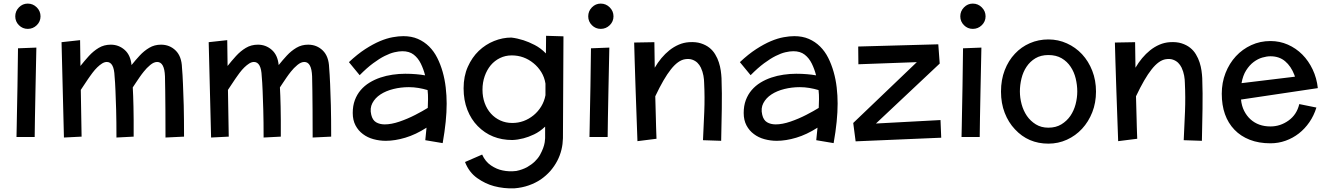

<svg xmlns="http://www.w3.org/2000/svg" viewBox="-20 -741 7302 1057"><path d="M203.1 -650.9Q203.1 -622.6 182.4 -602.3Q161.6 -582 132.8 -582Q104.5 -582 84.2 -602.3Q64 -622.6 64 -650.9Q64 -679.7 84.2 -700.4Q104.5 -721.2 132.8 -721.2Q161.6 -721.2 182.4 -700.4Q203.1 -679.7 203.1 -650.9ZM79.1 -475.1 180.2 -479 175.3 -244.6Q172.9 -147.9 172.4 -92.8Q170.9 -25.4 170.9 13.2H70.8Q71.3 -13.2 72 -44.7Q72.8 -76.2 73.2 -112.3Q74.2 -175.3 76.2 -265.1Z M318.8 -508.8 420.9 -520 422.9 -377.9Q444.8 -405.8 469.2 -432.6Q493.7 -459.5 523.2 -477.3Q552.7 -495.1 589.8 -495.1Q633.3 -495.1 666 -466.6Q698.7 -438 704.1 -382.8Q725.1 -409.2 749 -435.1Q772.9 -460.9 801.8 -478Q830.6 -495.1 866.2 -495.1Q914.1 -495.1 947 -462.9Q980 -430.7 981.9 -368.2Q983.4 -350.1 984.9 -327.9Q986.3 -305.7 987.3 -278.3Q989.7 -231.9 991.5 -160.4Q993.2 -88.9 993.2 11.2L891.1 16.1Q891.1 -72.8 890.6 -136Q890.1 -199.2 889.6 -240.7L888.2 -320.8Q885.3 -399.9 845.2 -399.9Q827.1 -399.9 807.1 -383.3Q787.1 -366.7 771.5 -346.7Q765.1 -338.9 759.5 -331.3Q753.9 -323.7 748.5 -315.9Q737.8 -300.3 728 -285.6Q718.3 -271 710.9 -259.8Q711.9 -238.3 713.1 -212.4Q714.4 -186.5 714.8 -153.8Q715.8 -121.1 715.8 -80.6Q715.8 -40 715.8 11.2L621.1 16.1Q621.1 -72.8 619.4 -136Q617.7 -199.2 615.7 -240.7Q614.7 -265.1 613.5 -285.2Q612.3 -305.2 610.8 -320.8Q607.9 -399.9 567.9 -399.9Q555.7 -399.9 542 -391.6Q515.1 -374.5 489.3 -340.3Q482.9 -332 476.8 -323.2Q470.7 -314.5 464.8 -306.2Q455.6 -292.5 443.6 -274.4Q431.6 -256.3 424.8 -246.1L429.2 11.2L332 16.1Z M1128.9 -508.8 1231 -520 1232.9 -377.9Q1254.9 -405.8 1279.3 -432.6Q1303.7 -459.5 1333.3 -477.3Q1362.8 -495.1 1399.9 -495.1Q1443.4 -495.1 1476.1 -466.6Q1508.8 -438 1514.2 -382.8Q1535.2 -409.2 1559.1 -435.1Q1583 -460.9 1611.8 -478Q1640.6 -495.1 1676.3 -495.1Q1724.1 -495.1 1757.1 -462.9Q1790 -430.7 1792 -368.2Q1793.5 -350.1 1794.9 -327.9Q1796.4 -305.7 1797.4 -278.3Q1799.8 -231.9 1801.5 -160.4Q1803.2 -88.9 1803.2 11.2L1701.2 16.1Q1701.2 -72.8 1700.7 -136Q1700.2 -199.2 1699.7 -240.7L1698.2 -320.8Q1695.3 -399.9 1655.3 -399.9Q1637.2 -399.9 1617.2 -383.3Q1597.2 -366.7 1581.5 -346.7Q1575.2 -338.9 1569.6 -331.3Q1564 -323.7 1558.6 -315.9Q1547.9 -300.3 1538.1 -285.6Q1528.3 -271 1521 -259.8Q1522 -238.3 1523.2 -212.4Q1524.4 -186.5 1524.9 -153.8Q1525.9 -121.1 1525.9 -80.6Q1525.9 -40 1525.9 11.2L1431.2 16.1Q1431.2 -72.8 1429.4 -136Q1427.7 -199.2 1425.8 -240.7Q1424.8 -265.1 1423.6 -285.2Q1422.4 -305.2 1420.9 -320.8Q1418 -399.9 1377.9 -399.9Q1365.7 -399.9 1352.1 -391.6Q1325.2 -374.5 1299.3 -340.3Q1293 -332 1286.9 -323.2Q1280.8 -314.5 1274.9 -306.2Q1265.6 -292.5 1253.7 -274.4Q1241.7 -256.3 1234.9 -246.1L1239.3 11.2L1142.1 16.1Z M2417 46.9 2321.3 30.8 2328.1 -38.1Q2268.6 0 2211.2 17.1Q2153.8 34.2 2104 34.2Q2068.8 34.2 2035.9 25.1Q2002.9 16.1 1978 -2.9Q1952.6 -21.5 1937.3 -50.5Q1921.9 -79.6 1921.9 -119.1Q1921.9 -158.7 1933.6 -189.9Q1945.3 -221.2 1965.8 -245.1Q1986.3 -269 2014.2 -286.1Q2042 -303.2 2074.2 -314Q2106 -324.7 2141.1 -329.8Q2176.3 -335 2210.9 -335Q2243.2 -335 2271 -332.5Q2298.8 -330.1 2320.3 -326.2Q2311.5 -360.8 2296.6 -391.1Q2281.7 -421.4 2257.6 -440.2Q2233.4 -459 2195.3 -459Q2176.3 -459 2151.9 -453.4Q2127.4 -447.8 2098.1 -433.1Q2068.8 -418.5 2034.2 -392.8Q1999.5 -367.2 1960 -327.1L1900.9 -398.9Q1947.8 -442.9 1990.7 -470.7Q2033.7 -498.5 2071.8 -514.6Q2109.4 -530.3 2141.8 -536.1Q2174.3 -542 2200.2 -542Q2245.6 -542 2280.3 -526.9Q2315.4 -511.7 2342.3 -485.1Q2369.1 -458.5 2387.2 -422.4Q2404.8 -387.7 2417 -345.2Q2428.7 -303.7 2433.8 -259.3Q2439 -214.8 2439 -170.9Q2439 -124 2433.6 -70.3Q2428.2 -16.6 2417 46.9ZM2335 -147Q2335.9 -171.4 2336.4 -195.3Q2336.9 -219.2 2334 -245.1Q2310.1 -252.4 2283.7 -256.8Q2257.3 -261.2 2231 -261.2Q2187 -261.2 2145.8 -251Q2104.5 -240.7 2074.7 -221.2Q2044.9 -201.7 2030 -173.3Q2015.1 -145 2023.9 -108.9Q2030.8 -79.6 2050.5 -67.9Q2070.3 -56.2 2098.1 -56.2Q2134.3 -56.2 2179.2 -71.5Q2224.1 -86.9 2265.9 -108.4Q2307.6 -129.9 2335 -147Z M2985.4 -446.8 2986.3 -543.9 3082 -541 3079.1 20Q3078.6 35.6 3076.7 51.8Q3074.7 67.9 3070.8 83.5Q3055.2 147.5 3009.8 200.2Q2986.8 226.1 2957.5 246.6Q2927.7 266.6 2891.1 279.5Q2854.5 292.5 2811 295.9Q2753.4 297.9 2699.7 283.7Q2651.9 271 2606.9 239.3Q2562 207.5 2540 150.9L2634.3 109.9Q2651.4 148.4 2682.9 169.7Q2714.4 190.9 2747.1 197.3Q2782.7 205.1 2822.3 200.2Q2839.4 196.8 2854.2 191.4Q2869.1 186 2881.8 179.2Q2906.7 165 2924.6 147.7Q2942.4 130.4 2953.1 111.3Q2958.5 101.6 2962.6 92.3Q2966.8 83 2970.2 74.2Q2976.6 56.6 2978.8 42.2Q2981 27.8 2981 20V-43.9Q2951.7 -16.1 2920.2 -1.2Q2888.7 13.7 2861.8 20.5Q2846.2 24.4 2830.8 26.9Q2815.4 29.3 2800.3 29.8Q2685.1 29.8 2609.9 -46.9Q2573.7 -83.5 2553 -136.2Q2532.2 -189 2532.2 -254.9Q2532.2 -321.3 2555.4 -373.3Q2578.6 -425.3 2615.7 -460.9Q2653.3 -496.6 2700.2 -515.4Q2747.1 -534.2 2794.9 -534.2Q2828.1 -530.3 2861.8 -519.5Q2890.6 -510.3 2923.8 -493.2Q2957 -476.1 2985.4 -446.8ZM2800.3 -64Q2865.7 -64 2918 -106.9Q2942.4 -127 2959.5 -155Q2976.6 -183.1 2982.9 -216.8V-280.8Q2977.5 -315.4 2960 -344Q2942.4 -372.6 2917 -393.1Q2864.3 -436 2797.4 -436Q2762.2 -436 2732.7 -421.6Q2703.1 -407.2 2681.6 -381.8Q2660.6 -356.4 2648.4 -321.8Q2636.2 -287.1 2636.2 -247.1Q2636.2 -207 2648.4 -173.6Q2660.6 -140.1 2682.6 -115.7Q2704.1 -91.8 2734.1 -77.9Q2764.2 -64 2800.3 -64Z M3357.4 -650.9Q3357.4 -622.6 3336.7 -602.3Q3315.9 -582 3287.1 -582Q3258.8 -582 3238.5 -602.3Q3218.3 -622.6 3218.3 -650.9Q3218.3 -679.7 3238.5 -700.4Q3258.8 -721.2 3287.1 -721.2Q3315.9 -721.2 3336.7 -700.4Q3357.4 -679.7 3357.4 -650.9ZM3233.4 -475.1 3334.5 -479 3329.6 -244.6Q3327.1 -147.9 3326.7 -92.8Q3325.2 -25.4 3325.2 13.2H3225.1Q3225.6 -13.2 3226.3 -44.7Q3227.1 -76.2 3227.5 -112.3Q3228.5 -175.3 3230.5 -265.1Z M3594.2 22.9 3489.3 36.1 3479.5 -237.8Q3478.5 -265.6 3477.5 -297.6Q3476.6 -329.6 3475.6 -358.2Q3474.6 -386.7 3474.1 -403.3Q3472.2 -472.2 3471.2 -506.8L3582.5 -508.8L3584.5 -368.2Q3600.6 -396 3621.1 -420.7Q3641.6 -445.3 3665.5 -464.4Q3689.5 -483.4 3716.6 -495.1Q3743.7 -506.8 3773.4 -508.8Q3811 -511.2 3838.4 -502.4Q3865.7 -493.7 3885.3 -478.3Q3904.8 -462.9 3917.5 -441.4Q3930.7 -419.4 3937.5 -397.5Q3944.8 -375 3948 -352.3Q3951.2 -329.6 3952.1 -311Q3955.1 -227.1 3953.6 -142.1Q3952.1 -57.1 3950.2 34.2L3850.1 30.8Q3854 -47.9 3857.2 -126.5Q3860.4 -205.1 3856.4 -285.2Q3856.4 -302.2 3852.5 -324.5Q3848.6 -346.7 3838.4 -368.7Q3831.1 -383.8 3819.3 -395.5Q3807.6 -406.7 3790.8 -412.6Q3773.9 -418.5 3751.5 -415Q3712.9 -409.2 3673.3 -358.9Q3634.3 -310.1 3587.4 -210.9L3590.8 -85.9Q3591.3 -62.5 3591.8 -44.9Q3592.3 -27.3 3592.8 -15.1Q3593.8 13.2 3594.2 22.9Z M4569.3 46.9 4473.6 30.8 4480.5 -38.1Q4420.9 0 4363.5 17.1Q4306.2 34.2 4256.3 34.2Q4221.2 34.2 4188.2 25.1Q4155.3 16.1 4130.4 -2.9Q4105 -21.5 4089.6 -50.5Q4074.2 -79.6 4074.2 -119.1Q4074.2 -158.7 4085.9 -189.9Q4097.7 -221.2 4118.2 -245.1Q4138.7 -269 4166.5 -286.1Q4194.3 -303.2 4226.6 -314Q4258.3 -324.7 4293.5 -329.8Q4328.6 -335 4363.3 -335Q4395.5 -335 4423.3 -332.5Q4451.2 -330.1 4472.7 -326.2Q4463.9 -360.8 4449 -391.1Q4434.1 -421.4 4409.9 -440.2Q4385.7 -459 4347.7 -459Q4328.6 -459 4304.2 -453.4Q4279.8 -447.8 4250.5 -433.1Q4221.2 -418.5 4186.5 -392.8Q4151.9 -367.2 4112.3 -327.1L4053.2 -398.9Q4100.1 -442.9 4143.1 -470.7Q4186 -498.5 4224.1 -514.6Q4261.7 -530.3 4294.2 -536.1Q4326.7 -542 4352.5 -542Q4397.9 -542 4432.6 -526.9Q4467.8 -511.7 4494.6 -485.1Q4521.5 -458.5 4539.6 -422.4Q4557.1 -387.7 4569.3 -345.2Q4581.1 -303.7 4586.2 -259.3Q4591.3 -214.8 4591.3 -170.9Q4591.3 -124 4585.9 -70.3Q4580.6 -16.6 4569.3 46.9ZM4487.3 -147Q4488.3 -171.4 4488.8 -195.3Q4489.3 -219.2 4486.3 -245.1Q4462.4 -252.4 4436 -256.8Q4409.7 -261.2 4383.3 -261.2Q4339.4 -261.2 4298.1 -251Q4256.8 -240.7 4227.1 -221.2Q4197.3 -201.7 4182.4 -173.3Q4167.5 -145 4176.3 -108.9Q4183.1 -79.6 4202.9 -67.9Q4222.7 -56.2 4250.5 -56.2Q4286.6 -56.2 4331.5 -71.5Q4376.5 -86.9 4418.2 -108.4Q4460 -129.9 4487.3 -147Z M4802.2 -61 5157.7 -80.1 5161.6 17.1 4690.4 37.1 4677.2 -64 5027.3 -398.9 4705.6 -387.2 4704.6 -484.9 5145.5 -497.1 5153.3 -391.1Z M5405.8 -650.9Q5405.8 -622.6 5385 -602.3Q5364.3 -582 5335.4 -582Q5307.1 -582 5286.9 -602.3Q5266.6 -622.6 5266.6 -650.9Q5266.6 -679.7 5286.9 -700.4Q5307.1 -721.2 5335.4 -721.2Q5364.3 -721.2 5385 -700.4Q5405.8 -679.7 5405.8 -650.9ZM5281.7 -475.1 5382.8 -479 5377.9 -244.6Q5375.5 -147.9 5375 -92.8Q5373.5 -25.4 5373.5 13.2H5273.4Q5273.9 -13.2 5274.7 -44.7Q5275.4 -76.2 5275.9 -112.3Q5276.9 -175.3 5278.8 -265.1Z M6013.7 -236.8Q6013.7 -175.3 5993.2 -123Q5972.7 -70.8 5937 -32.2Q5901.4 6.3 5853.5 28.1Q5805.7 49.8 5751.5 49.8Q5640.6 49.8 5567.4 -29.3Q5531.7 -66.9 5511.2 -119.6Q5490.7 -172.4 5490.7 -236.8Q5490.7 -301.8 5511.2 -354.7Q5531.7 -407.7 5567.4 -445.3Q5602.5 -482.9 5649.9 -503.4Q5697.3 -523.9 5751.5 -523.9Q5805.7 -523.9 5853.5 -502.2Q5901.4 -480.5 5937 -442.4Q5972.7 -403.8 5993.2 -351.3Q6013.7 -298.8 6013.7 -236.8ZM5910.6 -237.8Q5910.6 -272.9 5901.9 -309.1Q5893.1 -345.2 5874 -373.5Q5855 -402.3 5824.7 -420.2Q5794.4 -438 5751.5 -438Q5710 -438 5680.2 -420.2Q5650.4 -402.3 5631.3 -373.5Q5612.3 -345.2 5603.5 -309.1Q5594.7 -272.9 5594.7 -237.8Q5594.7 -202.6 5604.2 -167.2Q5613.8 -131.8 5633.3 -103Q5652.8 -74.7 5682.4 -56.4Q5711.9 -38.1 5751.5 -38.1Q5793 -38.1 5823 -56.4Q5853 -74.7 5872.6 -103Q5892.1 -131.8 5901.4 -167.2Q5910.6 -202.6 5910.6 -237.8Z M6240.7 22.9 6135.7 36.1 6126 -237.8Q6125 -265.6 6124 -297.6Q6123 -329.6 6122.1 -358.2Q6121.1 -386.7 6120.6 -403.3Q6118.7 -472.2 6117.7 -506.8L6229 -508.8L6231 -368.2Q6247.1 -396 6267.6 -420.7Q6288.1 -445.3 6312 -464.4Q6335.9 -483.4 6363 -495.1Q6390.1 -506.8 6419.9 -508.8Q6457.5 -511.2 6484.9 -502.4Q6512.2 -493.7 6531.7 -478.3Q6551.3 -462.9 6564 -441.4Q6577.1 -419.4 6584 -397.5Q6591.3 -375 6594.5 -352.3Q6597.7 -329.6 6598.6 -311Q6601.6 -227.1 6600.1 -142.1Q6598.6 -57.1 6596.7 34.2L6496.6 30.8Q6500.5 -47.9 6503.7 -126.5Q6506.8 -205.1 6502.9 -285.2Q6502.9 -302.2 6499 -324.5Q6495.1 -346.7 6484.9 -368.7Q6477.5 -383.8 6465.8 -395.5Q6454.1 -406.7 6437.3 -412.6Q6420.4 -418.5 6397.9 -415Q6359.4 -409.2 6319.8 -358.9Q6280.8 -310.1 6233.9 -210.9L6237.3 -85.9Q6237.8 -62.5 6238.3 -44.9Q6238.8 -27.3 6239.3 -15.1Q6240.2 13.2 6240.7 22.9Z M6974.1 -44.9Q7028.3 -44.9 7073.7 -77.4Q7119.1 -109.9 7132.8 -168L7227.1 -148.9Q7213.4 -104.5 7188.5 -68.4Q7163.6 -32.2 7130.4 -6.3Q7097.2 19.5 7057.4 33.7Q7017.6 47.9 6974.1 47.9Q6909.7 47.9 6859.9 28.3Q6810.1 8.8 6775.9 -26.9Q6706.1 -99.6 6706.1 -225.1Q6706.1 -286.1 6726.8 -339.1Q6747.6 -392.1 6783.7 -431.2Q6819.8 -470.2 6868.7 -492.7Q6917.5 -515.1 6974.1 -515.1Q7024.9 -515.1 7069.8 -495.4Q7114.7 -475.6 7149.4 -440.9Q7184.1 -405.8 7206.5 -358.4Q7229 -311 7234.9 -255.9L6812 -192.9Q6815.4 -158.2 6829.3 -130.6Q6843.3 -103 6864.3 -84Q6907.7 -44.9 6974.1 -44.9ZM6814.9 -283.2 7108.9 -318.8 7106 -328.1Q7087.4 -376.5 7054.9 -403.8Q7022.5 -431.2 6974.1 -431.2Q6953.6 -431.2 6929.2 -424.1Q6904.8 -417 6881.8 -399.9Q6858.9 -382.8 6840.6 -354.2Q6822.3 -325.7 6814.9 -283.2Z"/></svg>

Font: Preahvihear
Style: Regular
Weight: 400
Designer: Danh Hong
Version: Version 8.002; ttfautohint (v1.8.3)